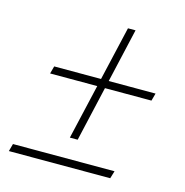

<svg xmlns="http://www.w3.org/2000/svg" viewBox="-96 -718 777 807"><g transform="rotate(15 292.5 -314.0)"><path d="M396 -628 280 -121H246L363 -628ZM546 -393 537 -360H96L105 -393ZM464 -33 454 0H13L22 -33Z"/></g></svg>

Font: Kantumruy Pro ExtraLight
Style: Italic
Weight: 250
Italic angle: -13°
Version: Version 1.002